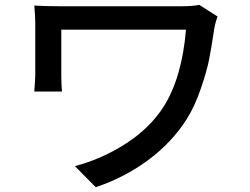

<svg xmlns="http://www.w3.org/2000/svg" viewBox="-20 -737 1040 800"><path d="M810.5 -716.8 886.7 -668Q877.9 -647.5 872.1 -613.3Q860.4 -535.2 851.1 -488.3Q841.8 -441.4 816.9 -368.2Q792 -294.9 757.8 -240.2Q696.3 -143.6 597.7 -70.3Q499 2.9 378.9 43L292 -44.9Q404.3 -74.2 504.4 -138.7Q604.5 -203.1 662.1 -293Q738.3 -414.1 754.9 -613.3H235.4V-426.8Q235.4 -383.8 238.3 -355.5H123Q127 -410.2 127 -426.8V-639.6Q127 -665 123 -713.9Q166 -710.9 236.3 -710.9H734.4Q783.2 -710.9 810.5 -716.8Z"/></svg>

Font: Gen Shin Gothic Monospace Medium
Style: Regular
Weight: 500
Designer: [Source Han Sans]
Ryoko NISHIZUKA  (kana & ideographs); Paul D. Hunt (Latin, Greek & Cyrillic); Wenlong ZHANG  (bopomofo
Version: Version 1.002.20150607